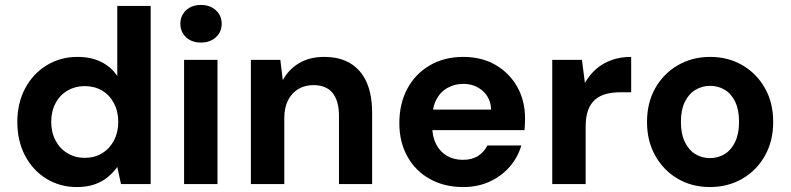

<svg xmlns="http://www.w3.org/2000/svg" viewBox="-20 -744 3195 776"><path d="M290 12Q222 12 167 -22Q112 -56 81 -115.5Q50 -175 50 -251Q50 -327 81.5 -386.5Q113 -446 168.5 -480Q224 -514 293 -514Q348 -514 388.5 -494Q429 -474 454 -437V-720H589V0H469L454 -69Q439 -48 416.5 -29Q394 -10 363 1Q332 12 290 12ZM322 -106Q362 -106 392.5 -124.5Q423 -143 440.5 -176Q458 -209 458 -251Q458 -294 440.5 -327Q423 -360 392.5 -378Q362 -396 322 -396Q284 -396 253 -378Q222 -360 204.5 -327Q187 -294 187 -252Q187 -209 204.5 -176Q222 -143 253 -124.5Q284 -106 322 -106Z M724 0V-502H859V0ZM792 -572Q755 -572 732 -593.5Q709 -615 709 -648Q709 -681 732 -702.5Q755 -724 792 -724Q829 -724 852.5 -702.5Q876 -681 876 -648Q876 -615 852.5 -593.5Q829 -572 792 -572Z M994 0V-502H1113L1123 -420Q1146 -463 1188.5 -488.5Q1231 -514 1290 -514Q1353 -514 1396 -488Q1439 -462 1461.5 -412Q1484 -362 1484 -288V0H1350V-276Q1350 -336 1324.5 -368Q1299 -400 1246 -400Q1212 -400 1185.5 -384Q1159 -368 1144 -338.5Q1129 -309 1129 -266V0Z M1852 12Q1776 12 1717.5 -20.5Q1659 -53 1626.5 -111.5Q1594 -170 1594 -246Q1594 -325 1626 -385Q1658 -445 1716.5 -479.5Q1775 -514 1852 -514Q1927 -514 1983 -481.5Q2039 -449 2070.5 -393Q2102 -337 2102 -266Q2102 -256 2101.5 -243.5Q2101 -231 2100 -218H1690V-301H1965Q1963 -348 1931 -376.5Q1899 -405 1853 -405Q1818 -405 1789 -389Q1760 -373 1743.5 -341.5Q1727 -310 1727 -262V-233Q1727 -192 1742.5 -161.5Q1758 -131 1786 -114.5Q1814 -98 1851 -98Q1888 -98 1912.5 -114Q1937 -130 1950 -156H2087Q2073 -108 2040 -70Q2007 -32 1959 -10Q1911 12 1852 12Z M2212 0V-502H2332L2344 -409Q2363 -442 2390 -465.5Q2417 -489 2452.5 -501.5Q2488 -514 2531 -514V-371H2486Q2456 -371 2430.5 -364.5Q2405 -358 2386 -342Q2367 -326 2357 -299Q2347 -272 2347 -231V0Z M2849 12Q2777 12 2719.5 -21.5Q2662 -55 2628.5 -114.5Q2595 -174 2595 -251Q2595 -329 2628.5 -388Q2662 -447 2720 -480.5Q2778 -514 2850 -514Q2923 -514 2980.5 -480.5Q3038 -447 3071.5 -388Q3105 -329 3105 -251Q3105 -174 3071.5 -114.5Q3038 -55 2980 -21.5Q2922 12 2849 12ZM2849 -105Q2882 -105 2908.5 -121Q2935 -137 2951 -170Q2967 -203 2967 -251Q2967 -300 2951.5 -332.5Q2936 -365 2909.5 -381Q2883 -397 2850 -397Q2818 -397 2791 -381Q2764 -365 2748 -332.5Q2732 -300 2732 -251Q2732 -203 2748 -170Q2764 -137 2790.5 -121Q2817 -105 2849 -105Z"/></svg>

Font: DM Sans 16pt
Style: Bold
Weight: 700
Version: Version 4.004;gftools[0.9.30]